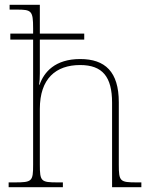

<svg xmlns="http://www.w3.org/2000/svg" viewBox="-20 -780 635 800"><path d="M16 0H242V-20H220C151 -20 146 -24 146 -94V-326C146 -453 213 -509 314 -509C407 -509 447 -460 447 -352V0H569V-20H550C480 -20 475 -24 475 -94V-354C475 -481 418 -534 314 -534C209 -534 163 -479 145 -427H143C145 -439 146 -457 146 -474V-615H331V-640H146V-760H20V-740H49C111 -740 118 -736 118 -662V-640H23V-615H118V-94C118 -24 114 -20 40 -20H16Z"/></svg>

Font: Noto Serif Sinhala Thin
Style: Regular
Weight: 100
Designer: Jelle Bosma - Monotype Design Team
Foundry: Monotype Imaging Inc.
Version: Version 2.007